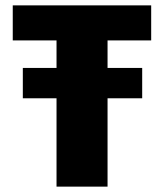

<svg xmlns="http://www.w3.org/2000/svg" viewBox="-20 -695 612 715"><path d="M65 -329H509.5V-442H65ZM190.5 0H380.5V-544.5H543V-675H27.5V-544.5H190.5Z"/></svg>

Font: Anybody SemiCondensed ExtraBold
Style: Regular
Weight: 800
Width: 4
Version: Version 1.113;gftools[0.9.25]